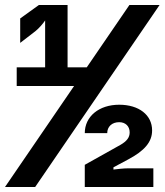

<svg xmlns="http://www.w3.org/2000/svg" viewBox="-30 -750 660 770"><path d="M-10 0H111L610 -730H489L318 -480H241V-730H126L51 -676V-578L112 -625C127 -637 143 -656 151 -668V-480H37V-405H267ZM310 0H585V-75H485C467 -75 440 -72 425 -70V-79L483 -110C549 -145 580 -180 580 -227C580 -289 527 -330 448 -330C367 -330 310 -283 310 -216H400C400 -242 419 -260 448 -260C473 -260 490 -244 490 -219C490 -199 479 -184 453 -169L310 -89Z"/></svg>

Font: JetBrains Mono ExtraBold
Style: Regular
Weight: 800
Monospace: yes
Designer: Philipp Nurullin, Konstantin Bulenkov
Foundry: JetBrains
Version: Version 2.305